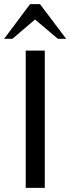

<svg xmlns="http://www.w3.org/2000/svg" viewBox="-34 -906 339 926"><path d="M182 -662V0H90V-662ZM159 -886 285 -719H245L135 -812L26 -719H-14L111 -886Z"/></svg>

Font: Belleza
Style: Regular
Weight: 400
Designer: Eduardo Rodriguez Tunni
Foundry: Eduardo Rodriguez Tunni
Version: Version 1.001